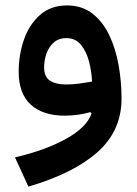

<svg xmlns="http://www.w3.org/2000/svg" viewBox="-20 -426 509 712"><path d="M319.3 -4.4 315.4 -10.3Q294.9 -4.4 270.3 -0.7Q245.6 2.9 219.7 2.9Q139.2 2.9 94.2 -37.8Q49.3 -78.6 49.3 -160.6Q49.3 -223.1 68.8 -279.1Q88.4 -335 128.2 -370.4Q168 -405.8 228.5 -405.8Q283.7 -405.8 322.3 -376Q360.8 -346.2 384.8 -296.4Q408.7 -246.6 419.7 -185.1Q430.7 -123.5 430.7 -60.1Q430.7 58.6 342 137.7Q253.4 216.8 85.4 266.1L35.6 157.7Q149.4 130.9 225.3 88.6Q301.3 46.4 319.3 -4.4ZM321.3 -123.5Q319.8 -160.2 310.3 -197.3Q300.8 -234.4 280.5 -259.5Q260.3 -284.7 225.6 -284.7Q198.2 -284.7 179.9 -268.8Q161.6 -252.9 152.6 -228Q143.6 -203.1 143.6 -176.8Q143.6 -141.1 165.3 -127Q187 -112.8 224.1 -112.8Q251 -112.8 275.4 -116.2Q299.8 -119.6 321.3 -123.5Z"/></svg>

Font: Estedad-FD SemiBold
Style: Regular
Weight: 600
Designer: Amin Abedi
Version: Version 7.3